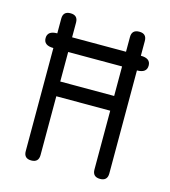

<svg xmlns="http://www.w3.org/2000/svg" viewBox="-91 -645 637 719"><g transform="rotate(15 228.0 -285.5)"><path d="M428.2 -456.8Q428.2 -428.2 390.4 -428.2V-28.6Q390.4 0 361.8 0Q332.8 0 332.8 -28.6V-256.6H123.8V-28.6Q123.8 0 95 0Q66.4 0 66.4 -28.6V-428.2Q28.6 -428.2 28.6 -456.8Q28.6 -485.1 66.4 -485.1V-542.2Q66.4 -570.6 95 -570.6Q123.8 -570.6 123.8 -542.2V-485.1H332.8V-542.2Q332.8 -570.6 361.8 -570.6Q390.4 -570.6 390.4 -542.2V-485.1Q428.2 -485.1 428.2 -456.8ZM332.8 -313.7V-428.2H123.8V-313.7Z"/></g></svg>

Font: EnergyBar
Style: Regular
Weight: 400
Italic angle: -10°
Version: 1.0 2000-03-28